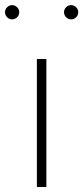

<svg xmlns="http://www.w3.org/2000/svg" viewBox="-32 -748 333 768"><path d="M115.5 0H153.5V-512H115.5ZM252.5 -670.5Q264 -670.5 272.5 -679Q281 -687.5 281 -699Q281 -710.5 272.5 -719Q264 -727.5 252.5 -727.5Q241 -727.5 232.5 -719Q224 -710.5 224 -699Q224 -687.5 232.5 -679Q241 -670.5 252.5 -670.5ZM16.5 -670.5Q28 -670.5 36.5 -679Q45 -687.5 45 -699Q45 -710.5 36.5 -719Q28 -727.5 16.5 -727.5Q5 -727.5 -3.5 -719Q-12 -710.5 -12 -699Q-12 -687.5 -3.5 -679Q5 -670.5 16.5 -670.5Z"/></svg>

Font: Spartan ExtraLight
Style: Regular
Weight: 200
Designer: Matt Bailey, Mirko Velimirovic
Foundry: Matt Bailey
Version: Version 1.003; ttfautohint (v1.8.3)